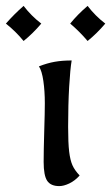

<svg xmlns="http://www.w3.org/2000/svg" viewBox="-70 -622 377 651"><path d="M78 -73Q78 -110 80 -178Q82 -242 82 -272Q82 -313 77 -347.5Q72 -382 62 -397Q90 -408 115.5 -412.5Q141 -417 173 -417Q168 -388 164.5 -327.5Q161 -267 161 -192Q161 -137 164.5 -108Q168 -79 175.5 -62Q183 -45 200 -27Q184 -9 165 0Q146 9 131 9Q102 9 90 -9Q78 -27 78 -73ZM-50 -542Q-22 -574 10 -602Q36 -568 70 -542Q41 -508 10 -483Q-17 -516 -50 -542ZM168 -542Q193 -573 227 -602Q253 -568 287 -542Q258 -508 227 -483Q200 -515 168 -542Z"/></svg>

Font: Mirza
Style: Regular
Weight: 400
Designer: Arabic design by Kourosh Beigpour, Latin design by Eduardo Tunni, engineering by Lasse Fister
Version: Version 1.000